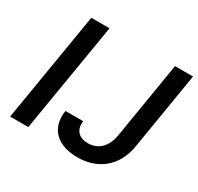

<svg xmlns="http://www.w3.org/2000/svg" viewBox="-156 -912 1140 1107"><g transform="rotate(30 414.0 -358.5)"><path d="M272 -727.3H150.9L30.2 0H151.3ZM290.5 -187.5C269.9 -59.3 354.8 9.9 482.2 9.9C620.4 9.9 719.8 -71.7 742.9 -211.6L828.1 -727.3H708.1L623.9 -215.9C609.7 -135.7 562.5 -90.9 494.7 -90.9C434.3 -90.9 400.2 -126.1 408.4 -187.5Z"/></g></svg>

Font: Magic Ui Pro Semi Bold
Style: Italic
Weight: 600
Italic angle: -9.39999°
Designer: Stefan Endress, Andreas Faust
Version: Version 1.000;FEAKit 1.0